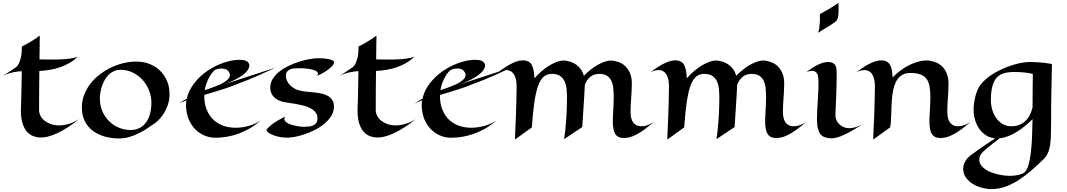

<svg xmlns="http://www.w3.org/2000/svg" viewBox="-27 -932 7354 1323"><path d="M518.1 -111.8Q480 -81.1 442.9 -56.6Q405.8 -32.2 370.8 -15.6Q335.9 1 304 9Q272 17.1 244.1 15.1Q215.8 13.2 192.1 1.5Q168.5 -10.3 151.4 -33.7Q134.3 -57.1 125 -93.8Q115.7 -130.4 117.2 -182.1Q117.7 -210 119.1 -248Q120.1 -280.8 121.1 -329.1Q122.1 -377.4 123 -441.9Q112.8 -440.9 97.9 -439.5Q83 -438 65.7 -434.3Q48.3 -430.7 29.8 -424.6Q11.2 -418.5 -6.8 -409.2Q7.8 -418.5 22.7 -428.2Q37.6 -438 49.8 -446.3Q64 -455.6 77.1 -464.8Q90.3 -471.7 100.6 -489.7Q109.4 -505.4 116.7 -534.2Q124 -563 124 -611.8Q158.2 -628.9 181.6 -643.1Q205.1 -657.2 219.7 -667Q236.8 -678.7 247.1 -687L245.1 -522.9Q257.8 -522.5 270 -522.2Q282.2 -522 291.5 -522H312Q354 -521 391.6 -522.9Q407.7 -523.4 424.6 -524.9Q441.4 -526.4 457 -528.6Q472.7 -530.8 486.1 -534.2Q499.5 -537.6 508.8 -542Q482.4 -515.6 450.9 -497.6Q419.4 -479.5 385.3 -468Q351.1 -456.5 315.2 -450.7Q279.3 -444.8 244.1 -442.9Q243.2 -373 242.7 -305.7Q242.2 -238.3 242.2 -172.9Q242.7 -151.4 252.9 -132.3Q263.2 -113.3 281.5 -99.1Q299.8 -85 324.7 -76.4Q349.6 -67.9 379.9 -67.9Q410.6 -67.9 446 -78.1Q481.4 -88.4 518.1 -111.8Z M1141.1 -284.2Q1141.1 -243.7 1129.9 -210.4Q1118.7 -177.2 1103 -152.3Q1087.4 -127.4 1071.3 -110.8Q1055.2 -94.2 1045.4 -86.9Q1017.1 -66.4 987.3 -46.9Q957.5 -27.3 926 -12Q894.5 3.4 861.3 12.7Q828.1 22 793 22Q740.7 22 694.1 8.8Q647.5 -4.4 612.5 -30.8Q577.6 -57.1 557.4 -97.2Q537.1 -137.2 537.1 -190.9Q537.1 -238.3 553.5 -280Q569.8 -321.8 597.4 -356.9Q625 -392.1 662.1 -420.2Q699.2 -448.2 740.7 -467.8Q782.2 -487.3 826.2 -497.6Q870.1 -507.8 911.1 -507.8Q961.9 -507.8 1004.2 -491Q1046.4 -474.1 1076.9 -444.1Q1107.4 -414.1 1124.3 -373Q1141.1 -332 1141.1 -284.2ZM804.2 -451.2Q779.3 -451.2 758.8 -442.1Q738.3 -433.1 722.4 -417.7Q706.5 -402.3 695.1 -382.1Q683.6 -361.8 676 -339.6Q668.5 -317.4 664.8 -294.7Q661.1 -272 661.1 -252Q661.1 -206.5 677.7 -167.2Q694.3 -127.9 723.4 -98.6Q752.4 -69.3 791.3 -52.7Q830.1 -36.1 874 -36.1Q901.4 -36.1 927 -46.6Q952.6 -57.1 972.4 -79.8Q992.2 -102.5 1004.2 -138.4Q1016.1 -174.3 1016.1 -225.1Q1016.1 -269.5 999.5 -310.5Q982.9 -351.6 954.1 -382.8Q925.3 -414.1 886.7 -432.6Q848.1 -451.2 804.2 -451.2Z M1870.1 -465.8Q1814 -438.5 1765.9 -417.2Q1717.8 -396 1681.2 -381.3Q1638.7 -364.3 1603 -351.1Q1581.1 -341.8 1554.4 -332.3Q1527.8 -322.8 1499 -313.7Q1470.2 -304.7 1440.2 -295.7Q1410.2 -286.6 1380.9 -277.8V-268.1Q1380.9 -217.8 1396.7 -177.7Q1412.6 -137.7 1440.9 -109.6Q1469.2 -81.5 1508.8 -66.7Q1548.3 -51.8 1596.2 -51.8Q1621.1 -51.8 1645.8 -55.7Q1670.4 -59.6 1692.6 -66.2Q1714.8 -72.8 1734.4 -82Q1753.9 -91.3 1769 -102.1Q1731.9 -68.8 1692.6 -46.4Q1653.3 -23.9 1614 -10Q1574.7 3.9 1536.4 10.3Q1498 16.6 1462.9 17.1Q1427.2 18.1 1392.8 6.1Q1358.4 -5.9 1330.1 -30.3Q1301.8 -54.7 1282.2 -91.1Q1262.7 -127.4 1256.8 -175.8Q1254.4 -192.9 1254.6 -208.7Q1254.9 -224.6 1257.8 -240.2Q1240.7 -233.9 1226.8 -228.5Q1212.9 -223.1 1204.1 -217.8Q1218.3 -227.5 1232.4 -236.1Q1246.6 -244.6 1260.3 -252Q1268.6 -290 1288.8 -324.7Q1309.1 -359.4 1337.6 -389.2Q1366.2 -418.9 1401.4 -443.1Q1436.5 -467.3 1474.4 -484.4Q1512.2 -501.5 1551.3 -510.7Q1590.3 -520 1627 -520Q1651.4 -520 1668.2 -512.7Q1685.1 -505.4 1690.9 -486.8Q1693.8 -467.3 1676.8 -444.8Q1669.4 -435.1 1657 -424.1Q1644.5 -413.1 1624.8 -400.9Q1605 -388.7 1577.4 -375.5Q1549.8 -362.3 1512.2 -349.1ZM1482.9 -347.2Q1503.9 -356.4 1520.8 -367.2Q1537.6 -377.9 1547.1 -389.6Q1556.6 -401.4 1557.1 -414.1Q1557.6 -426.8 1546.9 -440.9Q1539.6 -451.7 1526.6 -455.8Q1513.7 -460 1500 -460Q1487.3 -460 1475.6 -457.3Q1463.9 -454.6 1455.1 -450.2Q1449.2 -446.8 1439 -435.3Q1428.7 -423.8 1418 -405.5Q1407.2 -387.2 1397.7 -363Q1388.2 -338.9 1383.8 -310.1Q1414.6 -321.3 1439.5 -330.1Q1464.4 -338.9 1482.9 -347.2Z M2273.9 -196.8Q2273.9 -163.1 2256.1 -134Q2238.3 -105 2209.5 -80.6Q2180.7 -56.2 2144.3 -37.6Q2107.9 -19 2070.3 -6.3Q2032.7 6.3 1997.6 12.2Q1962.4 18.1 1936 16.1Q1913.1 15.1 1887.9 9Q1862.8 2.9 1843.5 -5.9Q1824.2 -14.6 1814.7 -24.9Q1805.2 -35.2 1814 -44.9Q1822.8 -54.2 1833 -63.5Q1843.3 -72.8 1857.4 -82.8Q1871.6 -92.8 1891.1 -104Q1910.6 -115.2 1938 -128.9Q1929.2 -115.2 1933.6 -105Q1938 -94.7 1950 -86.7Q1961.9 -78.6 1979.2 -73.2Q1996.6 -67.9 2013.4 -64.5Q2030.3 -61 2044.2 -59.6Q2058.1 -58.1 2064 -58.1Q2081.5 -58.1 2098.9 -59.8Q2116.2 -61.5 2129.9 -67.4Q2143.6 -73.2 2152.1 -84.7Q2160.6 -96.2 2160.6 -116.2Q2160.6 -140.6 2147.2 -157.7Q2133.8 -174.8 2112.1 -186.3Q2090.3 -197.8 2063.5 -204.6Q2036.6 -211.4 2010 -216.1Q1983.4 -220.7 1959.7 -223.9Q1936 -227.1 1920.9 -231Q1896.5 -237.3 1880.1 -247.8Q1863.8 -258.3 1853.8 -271.2Q1843.8 -284.2 1839.4 -298.8Q1835 -313.5 1835 -328.1Q1835 -360.8 1852.5 -388.7Q1870.1 -416.5 1898.4 -439Q1926.8 -461.4 1962.6 -478.5Q1998.5 -495.6 2035.4 -507.3Q2072.3 -519 2106.9 -524.9Q2141.6 -530.8 2167 -530.8Q2196.3 -530.8 2219 -527.6Q2241.7 -524.4 2255.9 -520Q2269.5 -515.6 2273.2 -508.8Q2276.9 -502 2273.2 -493.2Q2269.5 -484.4 2259.3 -474.1Q2249 -463.9 2234.9 -453.1Q2223.6 -444.3 2210.9 -436.5Q2199.7 -429.7 2186 -422.6Q2172.4 -415.5 2157.7 -410.2Q2165 -419.4 2163.8 -426.8Q2162.6 -434.1 2154.8 -439.9Q2147 -445.8 2133.8 -450Q2120.6 -454.1 2104.5 -456.8Q2088.4 -459.5 2070.6 -460.7Q2052.7 -461.9 2035.6 -461.9Q2019 -461.9 2002.4 -460.7Q1985.8 -459.5 1972.7 -454.3Q1959.5 -449.2 1951.2 -438.5Q1942.9 -427.7 1942.9 -409.2Q1942.9 -394 1949.7 -377.7Q1956.5 -361.3 1970 -346.9Q1983.4 -332.5 2003.4 -321.3Q2023.4 -310.1 2049.8 -305.2Q2070.3 -301.3 2095.2 -299.3Q2120.1 -297.4 2145 -294.4Q2169.9 -291.5 2193.1 -286.1Q2216.3 -280.8 2234.4 -270Q2252.4 -259.3 2263.2 -241.7Q2273.9 -224.1 2273.9 -196.8Z M2837.9 -111.8Q2799.8 -81.1 2762.7 -56.6Q2725.6 -32.2 2690.7 -15.6Q2655.8 1 2623.8 9Q2591.8 17.1 2564 15.1Q2535.6 13.2 2512 1.5Q2488.3 -10.3 2471.2 -33.7Q2454.1 -57.1 2444.8 -93.8Q2435.5 -130.4 2437 -182.1Q2437.5 -210 2439 -248Q2439.9 -280.8 2440.9 -329.1Q2441.9 -377.4 2442.9 -441.9Q2432.6 -440.9 2417.7 -439.5Q2402.8 -438 2385.5 -434.3Q2368.2 -430.7 2349.6 -424.6Q2331.1 -418.5 2313 -409.2Q2327.6 -418.5 2342.5 -428.2Q2357.4 -438 2369.6 -446.3Q2383.8 -455.6 2397 -464.8Q2410.2 -471.7 2420.4 -489.7Q2429.2 -505.4 2436.5 -534.2Q2443.8 -563 2443.8 -611.8Q2478 -628.9 2501.5 -643.1Q2524.9 -657.2 2539.6 -667Q2556.6 -678.7 2566.9 -687L2564.9 -522.9Q2577.6 -522.5 2589.8 -522.2Q2602.1 -522 2611.3 -522H2631.8Q2673.8 -521 2711.4 -522.9Q2727.5 -523.4 2744.4 -524.9Q2761.2 -526.4 2776.9 -528.6Q2792.5 -530.8 2805.9 -534.2Q2819.3 -537.6 2828.6 -542Q2802.2 -515.6 2770.8 -497.6Q2739.3 -479.5 2705.1 -468Q2670.9 -456.5 2635 -450.7Q2599.1 -444.8 2564 -442.9Q2563 -373 2562.5 -305.7Q2562 -238.3 2562 -172.9Q2562.5 -151.4 2572.8 -132.3Q2583 -113.3 2601.3 -99.1Q2619.6 -85 2644.5 -76.4Q2669.4 -67.9 2699.7 -67.9Q2730.5 -67.9 2765.9 -78.1Q2801.3 -88.4 2837.9 -111.8Z M3494.1 -465.8Q3438 -438.5 3389.9 -417.2Q3341.8 -396 3305.2 -381.3Q3262.7 -364.3 3227.1 -351.1Q3205.1 -341.8 3178.5 -332.3Q3151.9 -322.8 3123 -313.7Q3094.2 -304.7 3064.2 -295.7Q3034.2 -286.6 3004.9 -277.8V-268.1Q3004.9 -217.8 3020.8 -177.7Q3036.6 -137.7 3064.9 -109.6Q3093.3 -81.5 3132.8 -66.7Q3172.4 -51.8 3220.2 -51.8Q3245.1 -51.8 3269.8 -55.7Q3294.4 -59.6 3316.7 -66.2Q3338.9 -72.8 3358.4 -82Q3377.9 -91.3 3393.1 -102.1Q3356 -68.8 3316.7 -46.4Q3277.3 -23.9 3238 -10Q3198.7 3.9 3160.4 10.3Q3122.1 16.6 3086.9 17.1Q3051.3 18.1 3016.8 6.1Q2982.4 -5.9 2954.1 -30.3Q2925.8 -54.7 2906.2 -91.1Q2886.7 -127.4 2880.9 -175.8Q2878.4 -192.9 2878.7 -208.7Q2878.9 -224.6 2881.8 -240.2Q2864.7 -233.9 2850.8 -228.5Q2836.9 -223.1 2828.1 -217.8Q2842.3 -227.5 2856.4 -236.1Q2870.6 -244.6 2884.3 -252Q2892.6 -290 2912.8 -324.7Q2933.1 -359.4 2961.7 -389.2Q2990.2 -418.9 3025.4 -443.1Q3060.5 -467.3 3098.4 -484.4Q3136.2 -501.5 3175.3 -510.7Q3214.4 -520 3251 -520Q3275.4 -520 3292.2 -512.7Q3309.1 -505.4 3314.9 -486.8Q3317.9 -467.3 3300.8 -444.8Q3293.5 -435.1 3281 -424.1Q3268.6 -413.1 3248.8 -400.9Q3229 -388.7 3201.4 -375.5Q3173.8 -362.3 3136.2 -349.1ZM3106.9 -347.2Q3127.9 -356.4 3144.8 -367.2Q3161.6 -377.9 3171.1 -389.6Q3180.7 -401.4 3181.2 -414.1Q3181.6 -426.8 3170.9 -440.9Q3163.6 -451.7 3150.6 -455.8Q3137.7 -460 3124 -460Q3111.3 -460 3099.6 -457.3Q3087.9 -454.6 3079.1 -450.2Q3073.2 -446.8 3063 -435.3Q3052.7 -423.8 3042 -405.5Q3031.2 -387.2 3021.7 -363Q3012.2 -338.9 3007.8 -310.1Q3038.6 -321.3 3063.5 -330.1Q3088.4 -338.9 3106.9 -347.2Z M4002.9 -346.2Q4001.5 -317.4 3999 -275.4Q3996.6 -239.3 3993.4 -184.8Q3990.2 -130.4 3984.9 -56.2L3859.9 26.9Q3865.2 -5.4 3868.9 -41.7Q3872.6 -78.1 3875 -115.2Q3877.4 -152.3 3878.7 -188.7Q3879.9 -225.1 3879.9 -256.8Q3879.9 -287.1 3877.2 -316.9Q3874.5 -346.7 3864 -370.1Q3853.5 -393.6 3832.8 -408.2Q3812 -422.9 3775.9 -422.9Q3743.7 -422.9 3720.9 -404.8Q3698.2 -386.7 3682.1 -343.8Q3666 -300.8 3655.5 -230.2Q3645 -159.7 3637.7 -54.2L3521 29.8Q3525.4 -64.5 3527.8 -130.9Q3530.3 -197.3 3531.2 -240.2Q3532.7 -290.5 3532.7 -323.2Q3535.2 -382.3 3516.6 -415.8Q3498 -449.2 3460 -449.2Q3447.8 -449.2 3434.3 -445.6Q3420.9 -441.9 3405.8 -435.1Q3424.8 -448.7 3445.8 -463.1Q3466.8 -477.5 3488.8 -489.3Q3510.7 -501 3533 -508.5Q3555.2 -516.1 3576.7 -516.1Q3597.2 -516.1 3614 -507.8Q3630.9 -499.5 3639.6 -480Q3647.5 -462.9 3651.1 -440.7Q3654.8 -418.5 3655.8 -392.1Q3676.8 -417 3703.4 -440.2Q3730 -463.4 3758.5 -480.7Q3787.1 -498 3815.9 -507.6Q3844.7 -517.1 3869.6 -514.2Q3887.2 -511.7 3906.5 -505.4Q3925.8 -499 3943.1 -486.8Q3960.4 -474.6 3974.6 -455.8Q3988.8 -437 3996.1 -409.2Q4017.1 -431.6 4042.5 -451.9Q4067.9 -472.2 4094.2 -486.8Q4120.6 -501.5 4146.5 -509Q4172.4 -516.6 4194.8 -514.2Q4216.8 -511.2 4240.5 -502.2Q4264.2 -493.2 4283.7 -473.9Q4303.2 -454.6 4315.7 -423.6Q4328.1 -392.6 4326.7 -346.2Q4325.2 -291 4321.5 -244.6Q4317.9 -198.2 4317.9 -163.1Q4317.9 -142.1 4321.5 -123.5Q4325.2 -105 4334 -91.3Q4342.8 -77.6 4357.4 -69.8Q4372.1 -62 4394 -62Q4413.6 -62 4435.3 -69.6Q4457 -77.1 4479 -92.8Q4442.9 -61 4413.3 -39.6Q4383.8 -18.1 4358.4 -4.9Q4333 8.3 4311.3 13.9Q4289.6 19.5 4269 19Q4248.5 18.6 4233.9 11Q4219.2 3.4 4210.4 -12.5Q4201.7 -28.3 4198.2 -53.5Q4194.8 -78.6 4195.8 -115.2Q4197.3 -147.5 4199.5 -186.3Q4201.7 -225.1 4201.7 -263.2Q4201.7 -294.4 4199 -323.5Q4196.3 -352.5 4186 -374.5Q4175.8 -396.5 4155.8 -409.7Q4135.7 -422.9 4101.1 -422.9Q4082 -422.9 4066.9 -417.5Q4051.8 -412.1 4039.8 -402.1Q4027.8 -392.1 4018.8 -378.7Q4009.8 -365.2 4002.9 -349.1Z M5052.7 -346.2Q5051.3 -317.4 5048.8 -275.4Q5046.4 -239.3 5043.2 -184.8Q5040 -130.4 5034.7 -56.2L4909.7 26.9Q4915 -5.4 4918.7 -41.7Q4922.4 -78.1 4924.8 -115.2Q4927.2 -152.3 4928.5 -188.7Q4929.7 -225.1 4929.7 -256.8Q4929.7 -287.1 4927 -316.9Q4924.3 -346.7 4913.8 -370.1Q4903.3 -393.6 4882.6 -408.2Q4861.8 -422.9 4825.7 -422.9Q4793.5 -422.9 4770.8 -404.8Q4748 -386.7 4731.9 -343.8Q4715.8 -300.8 4705.3 -230.2Q4694.8 -159.7 4687.5 -54.2L4570.8 29.8Q4575.2 -64.5 4577.6 -130.9Q4580.1 -197.3 4581.1 -240.2Q4582.5 -290.5 4582.5 -323.2Q4585 -382.3 4566.4 -415.8Q4547.9 -449.2 4509.8 -449.2Q4497.6 -449.2 4484.1 -445.6Q4470.7 -441.9 4455.6 -435.1Q4474.6 -448.7 4495.6 -463.1Q4516.6 -477.5 4538.6 -489.3Q4560.5 -501 4582.8 -508.5Q4605 -516.1 4626.5 -516.1Q4647 -516.1 4663.8 -507.8Q4680.7 -499.5 4689.5 -480Q4697.3 -462.9 4700.9 -440.7Q4704.6 -418.5 4705.6 -392.1Q4726.6 -417 4753.2 -440.2Q4779.8 -463.4 4808.3 -480.7Q4836.9 -498 4865.7 -507.6Q4894.5 -517.1 4919.4 -514.2Q4937 -511.7 4956.3 -505.4Q4975.6 -499 4992.9 -486.8Q5010.3 -474.6 5024.4 -455.8Q5038.6 -437 5045.9 -409.2Q5066.9 -431.6 5092.3 -451.9Q5117.7 -472.2 5144 -486.8Q5170.4 -501.5 5196.3 -509Q5222.2 -516.6 5244.6 -514.2Q5266.6 -511.2 5290.3 -502.2Q5314 -493.2 5333.5 -473.9Q5353 -454.6 5365.5 -423.6Q5377.9 -392.6 5376.5 -346.2Q5375 -291 5371.3 -244.6Q5367.7 -198.2 5367.7 -163.1Q5367.7 -142.1 5371.3 -123.5Q5375 -105 5383.8 -91.3Q5392.6 -77.6 5407.2 -69.8Q5421.9 -62 5443.8 -62Q5463.4 -62 5485.1 -69.6Q5506.8 -77.1 5528.8 -92.8Q5492.7 -61 5463.1 -39.6Q5433.6 -18.1 5408.2 -4.9Q5382.8 8.3 5361.1 13.9Q5339.4 19.5 5318.8 19Q5298.3 18.6 5283.7 11Q5269 3.4 5260.3 -12.5Q5251.5 -28.3 5248 -53.5Q5244.6 -78.6 5245.6 -115.2Q5247.1 -147.5 5249.3 -186.3Q5251.5 -225.1 5251.5 -263.2Q5251.5 -294.4 5248.8 -323.5Q5246.1 -352.5 5235.8 -374.5Q5225.6 -396.5 5205.6 -409.7Q5185.5 -422.9 5150.9 -422.9Q5131.8 -422.9 5116.7 -417.5Q5101.6 -412.1 5089.6 -402.1Q5077.6 -392.1 5068.6 -378.7Q5059.6 -365.2 5052.7 -349.1Z M5750.5 -912.1Q5750.5 -897.9 5751 -885Q5751.5 -872.1 5751.5 -859.9Q5751.5 -831.1 5746.6 -810.5Q5741.7 -790 5723.6 -777.8Q5712.9 -770 5696.8 -759.8Q5669.9 -742.2 5610.4 -706.1Q5616.2 -721.7 5618.9 -743.9Q5621.6 -766.1 5622.6 -786.1Q5623.5 -809.6 5622.6 -835Q5653.3 -851.1 5676.8 -865Q5700.2 -878.9 5716.8 -889.6Q5736.3 -901.9 5750.5 -912.1ZM5922.4 -80.1Q5866.7 -43.5 5827.9 -22.5Q5789.1 -1.5 5761.2 8.8Q5733.4 19 5714.4 20.5Q5695.3 22 5679.7 19Q5665.5 16.6 5651.9 11.7Q5638.2 6.8 5627.2 -6.1Q5616.2 -19 5609.4 -43.5Q5602.5 -67.9 5602.5 -109.9Q5602.5 -145 5604.5 -179.4Q5606.4 -213.9 5608.6 -247.8Q5610.8 -281.7 5612.1 -315.2Q5613.3 -348.6 5612.3 -381.8Q5611.3 -414.1 5600.6 -429Q5589.8 -443.8 5568.4 -443.8Q5560.1 -443.8 5550.3 -441.9Q5540.5 -439.9 5529.3 -436Q5546.9 -448.2 5565.4 -460.7Q5584 -473.1 5603 -482.9Q5622.1 -492.7 5641.4 -498.8Q5660.6 -504.9 5679.7 -504.9Q5700.2 -504.9 5715.6 -495.6Q5731 -486.3 5735.4 -464.8Q5736.8 -456.5 5737.5 -440.4Q5738.3 -424.3 5738.3 -402.8Q5738.3 -371.1 5737.1 -332.5Q5735.8 -293.9 5734.4 -256.6Q5732.9 -219.2 5731.4 -187.7Q5730 -156.2 5729.5 -139.2Q5729 -123 5735.4 -106.9Q5741.7 -90.8 5754.2 -77.9Q5766.6 -64.9 5784.9 -56.9Q5803.2 -48.8 5826.7 -48.8Q5847.2 -48.8 5871.1 -56.2Q5895 -63.5 5922.4 -80.1Z M6106.4 -54.2 5989.7 29.8Q5994.1 -64.5 5996.6 -130.9Q5999 -197.3 6000 -240.2Q6001.5 -290.5 6001.5 -323.2Q6003.9 -382.3 5985.4 -415.8Q5966.8 -449.2 5928.7 -449.2Q5916.5 -449.2 5903.1 -445.6Q5889.6 -441.9 5874.5 -435.1Q5893.6 -448.7 5914.6 -463.1Q5935.5 -477.5 5957.5 -489.3Q5979.5 -501 6001.7 -508.5Q6023.9 -516.1 6045.4 -516.1Q6065.9 -516.1 6082.8 -507.8Q6099.6 -499.5 6108.4 -480Q6116.2 -463.4 6119.4 -442.9Q6122.6 -422.4 6123.5 -397.9Q6148.4 -424.3 6179.4 -447.3Q6210.4 -470.2 6244.1 -486.3Q6277.8 -502.4 6312 -510.3Q6346.2 -518.1 6376.5 -514.2Q6398.4 -511.2 6422.1 -502Q6445.8 -492.7 6465.6 -473.6Q6485.4 -454.6 6497.6 -423.6Q6509.8 -392.6 6508.8 -346.2Q6507.3 -291.5 6503.9 -245.8Q6500.5 -200.2 6500.5 -165Q6500.5 -144 6503.9 -125.2Q6507.3 -106.4 6515.9 -92.5Q6524.4 -78.6 6539.1 -70.3Q6553.7 -62 6575.7 -62Q6595.2 -62 6616.9 -69.6Q6638.7 -77.1 6660.6 -92.8Q6625 -61 6595.5 -39.6Q6565.9 -18.1 6540.5 -4.9Q6515.1 8.3 6493.2 13.9Q6471.2 19.5 6450.7 19Q6430.2 18.6 6415.5 11Q6400.9 3.4 6392.1 -12.5Q6383.3 -28.3 6379.9 -53.5Q6376.5 -78.6 6377.4 -115.2Q6378.9 -147.5 6381.3 -186.3Q6383.8 -225.1 6383.8 -263.2Q6383.8 -306.6 6377.9 -337.9Q6372.1 -369.1 6356.7 -389.4Q6341.3 -409.7 6314.2 -419.4Q6287.1 -429.2 6244.6 -429.2Q6213.9 -429.2 6192.4 -417.2Q6170.9 -405.3 6156.7 -384.8Q6142.6 -364.3 6134.5 -337.2Q6126.5 -310.1 6122.3 -279.5Q6118.2 -249 6116.7 -217Q6115.2 -185.1 6114.5 -155.3Q6113.8 -125.5 6112.3 -99.4Q6110.8 -73.2 6106.4 -54.2Z M7221.7 -491.2Q7220.2 -428.7 7219.2 -379.2Q7218.3 -329.6 7217.5 -290.5Q7216.8 -251.5 7216.3 -222.4Q7215.8 -193.4 7215.8 -172.4Q7215.3 -123.5 7215.8 -103Q7214.8 -48.8 7214.4 -7.8Q7213.9 33.2 7209.2 65.4Q7204.6 97.7 7193.6 122.3Q7182.6 147 7160.6 168Q7122.6 204.6 7081.3 241Q7040 277.3 6995.8 306.4Q6951.7 335.4 6903.8 353.3Q6856 371.1 6804.7 371.1Q6773.9 371.1 6739.7 362.1Q6705.6 353 6676.5 335.4Q6647.5 317.9 6628.7 291.5Q6609.9 265.1 6609.9 230Q6609.9 202.1 6626.2 176Q6642.6 149.9 6674.8 127.9Q6693.4 114.7 6716.8 98.1Q6737.3 84 6765.9 64.5Q6794.4 44.9 6830.6 21Q6793.5 18.1 6765.6 -0.5Q6737.8 -19 6719 -46.9Q6700.2 -74.7 6690.9 -108.2Q6681.6 -141.6 6681.6 -174.8Q6681.6 -200.7 6685.5 -226.1Q6689.5 -251.5 6695.6 -273.7Q6701.7 -295.9 6709.7 -314.2Q6717.8 -332.5 6726.6 -344.2Q6743.7 -367.7 6768.8 -388.9Q6793.9 -410.2 6823.7 -428Q6853.5 -445.8 6886.2 -460Q6918.9 -474.1 6951.2 -484.1Q6983.4 -494.1 7013.7 -499.5Q7043.9 -504.9 7068.8 -504.9Q7096.2 -504.9 7134.5 -502.2Q7172.9 -499.5 7221.7 -491.2ZM7089.8 -422.9Q7060.5 -429.7 7027.3 -432.9Q6994.1 -436 6963.9 -436Q6922.9 -436 6892.3 -427.7Q6861.8 -419.4 6841.6 -397.5Q6821.3 -375.5 6811 -337.4Q6800.8 -299.3 6800.8 -240.2Q6800.8 -208 6810.1 -176.3Q6819.3 -144.5 6837.2 -119.1Q6855 -93.8 6881.1 -77.9Q6907.2 -62 6940.9 -62Q6973.6 -62 6998.3 -72.3Q7022.9 -82.5 7040.5 -100.1Q7058.1 -117.7 7069.6 -141.1Q7081.1 -164.6 7087.9 -190.9Q7087.9 -232.4 7088.4 -288.8Q7088.9 -345.2 7089.8 -422.9ZM6746.6 113.8Q6720.7 139.2 6720.7 167Q6720.7 188.5 6732.2 205.1Q6743.7 221.7 6762 234.4Q6780.3 247.1 6803.2 255.6Q6826.2 264.2 6849.4 269.5Q6872.6 274.9 6893.6 277.3Q6914.6 279.8 6928.7 279.8Q6960.9 279.8 6988.3 273.9Q7015.6 268.1 7030.8 256.8Q7047.4 244.1 7058.1 210.2Q7068.8 176.3 7075.2 127.2Q7081.5 78.1 7084.2 17.1Q7086.9 -43.9 7087.9 -110.8Q7063 -86.4 7035.9 -64Q7008.8 -41.5 6980 -23.7Q6951.2 -5.9 6921.4 5.9Q6891.6 17.6 6861.8 21Q6832.5 43 6810.8 59.8Q6789.1 76.7 6774.9 88.9Q6758.3 103 6746.6 113.8Z"/></svg>

Font: Eagle Lake
Style: Regular
Weight: 400
Designer: Astigmatic (AOETI)
Foundry: Astigmatic (AOETI)
Version: Version 1.000